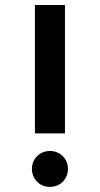

<svg xmlns="http://www.w3.org/2000/svg" viewBox="-20 -740 400 770"><path d="M240.5 -720H120V-205H240.5ZM180 9.5C222 9.5 252.5 -22 252.5 -62.5C252.5 -103 222 -134.5 180 -134.5C139 -134.5 108 -103 108 -62.5C108 -22 139 9.5 180 9.5Z"/></svg>

Font: Hauora
Style: Bold
Weight: 700
Designer: Wayne Shih
Foundry: WCYS
Version: Version 1.001;hotconv 1.0.109;makeotfexe 2.5.65596